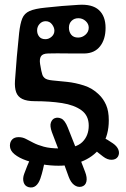

<svg xmlns="http://www.w3.org/2000/svg" viewBox="-20 -729 546 833"><path d="M45 -379Q48.5 -431 53 -482.8Q57.5 -534.5 63 -586Q67.5 -626.5 76.5 -648.8Q85.5 -671 108.5 -681.2Q131.5 -691.5 178 -696Q213.5 -700 249.2 -703Q285 -706 320 -708Q380 -712 409 -685.5Q438 -659 438 -608Q438 -558.5 414.2 -528.2Q390.5 -498 347 -497Q306.5 -496.5 267.8 -497.2Q229 -498 189 -497Q165 -496.5 157.8 -484.8Q150.5 -473 154 -451Q157 -433 159.2 -422.2Q161.5 -411.5 163.5 -405.8Q165.5 -400 167.8 -396.8Q170 -393.5 173 -391Q181.5 -382.5 208.2 -380Q235 -377.5 271 -373.8Q307 -370 344 -358.2Q381 -346.5 409 -319Q428.5 -300.5 440.2 -274Q452 -247.5 452 -207Q452 -142.5 422.8 -98.5Q393.5 -54.5 344 -32.2Q294.5 -10 234 -10Q200.5 -10 163.8 -15.8Q127 -21.5 95 -32.5Q63 -43.5 43 -59.8Q23 -76 23 -97Q23 -113.5 32.8 -123.8Q42.5 -134 61 -134Q77.5 -134 92 -126.5Q106.5 -119 124.8 -109.5Q143 -100 170.2 -92.5Q197.5 -85 240 -85Q309 -85 337 -112.5Q365 -140 365 -184Q365 -227.5 333.5 -250.5Q302 -273.5 249 -281.8Q196 -290 131 -290Q96 -290 76.5 -299.8Q57 -309.5 50 -329.2Q43 -349 45 -379ZM319 -566Q337 -566 351 -578.5Q365 -591 365 -609Q365 -625.5 351.5 -637.8Q338 -650 320 -650Q302 -650 290.5 -638.5Q279 -627 279 -609Q279 -591 289 -578.5Q299 -566 319 -566ZM177 -559Q192 -559 204 -569.8Q216 -580.5 216 -596Q216 -609.5 205.8 -623.2Q195.5 -637 178 -637Q162.5 -637 151.8 -625.2Q141 -613.5 141 -597Q141 -581.5 150 -570.2Q159 -559 177 -559ZM116 -537Q116 -537 116 -537Q116 -537 116 -537Q116 -537 116 -537Q116 -537 116 -537Q116 -537 116 -537Q116 -537 116 -537Q116 -537 116 -537Q116 -537 116 -537ZM110 -467Q123.5 -467 128.8 -461Q134 -455 134 -440Q134 -423 127.2 -417.5Q120.5 -412 109 -412Q107.5 -412 105.8 -412Q104 -412 102.2 -412Q100.5 -412 99 -412Q88 -412 81 -418.8Q74 -425.5 74 -441Q74 -457.5 82 -462.2Q90 -467 101 -467Q102.5 -467 104 -467Q105.5 -467 107 -467Q108.5 -467 110 -467ZM85 25Q91 8.5 98 -8.8Q105 -26 114 -46Q121 -62 131.8 -69.5Q142.5 -77 153 -76Q164.5 -75.5 172.2 -65.2Q180 -55 176 -37Q171 -14 166.5 5.8Q162 25.5 155 46Q147.5 67.5 134.8 77.5Q122 87.5 104 83Q87.5 78.5 82.5 61.8Q77.5 45 85 25ZM278 38Q261.5 -8.5 241.5 -60.2Q221.5 -112 205 -156Q195.5 -183 200.8 -197.2Q206 -211.5 217 -216Q230.5 -221.5 246 -214.5Q261.5 -207.5 274 -176Q291.5 -132 311.2 -82Q331 -32 349 16Q359 41.5 354.8 59.2Q350.5 77 333 81Q316.5 84.5 301.8 73.5Q287 62.5 278 38ZM427 -50Q416 -58.5 406.8 -65.8Q397.5 -73 387 -82Q372 -95 374 -110.8Q376 -126.5 388 -136Q395.5 -142 405.2 -141.5Q415 -141 426 -134Q439 -126.5 448.5 -121Q458 -115.5 470 -107Q488 -94.5 493.8 -79Q499.5 -63.5 492 -50Q484 -36.5 465.2 -35.8Q446.5 -35 427 -50ZM358 -65Q356.5 -66.5 354.5 -67.5Q352.5 -68.5 351 -70Q342 -77 340 -88.2Q338 -99.5 344.5 -111Q354 -128 367 -131.5Q380 -135 391 -126.5Q394.5 -124 396 -122Q397.5 -120 399 -119Q409 -110.5 408 -98.2Q407 -86 398.5 -75Q391 -65.5 379.8 -61.5Q368.5 -57.5 358 -65Z"/></svg>

Font: Kablammo
Style: Regular
Weight: 400
Designer: Travis Kochel, Lizy Gershenzon, Daria Petrova, Ethan Cohen
Foundry: Vectro Type Foundry
Version: Version 1.002